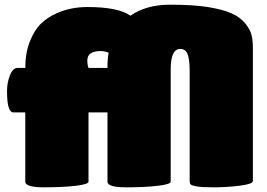

<svg xmlns="http://www.w3.org/2000/svg" viewBox="-20 -800 1140 820"><path d="M358 -320V-24Q358 -13 303 -6.5Q248 0 168 0Q88 0 88 -24V-320H37Q10 -320 10 -411Q10 -447 22.5 -478.5Q35 -510 55 -510H88Q88 -574 107.5 -623Q127 -672 155 -699Q183 -726 221 -743Q281 -770 353 -770Q485 -770 537 -733Q605 -780 705.5 -780Q806 -780 870 -769.5Q934 -759 970 -742.5Q1006 -726 1027 -700.5Q1048 -675 1054 -651Q1060 -627 1060 -594V-27Q1060 -14 1004.5 -7Q949 0 894.5 0Q840 0 819 -4Q798 -8 794 -12.5Q790 -17 790 -27V-495Q790 -547 781 -569Q772 -591 750 -591Q709 -591 709 -504V-24Q709 -13 654 -6.5Q599 0 519 0Q439 0 439 -24V-320ZM353 -542Q353 -522 358 -510H439Q439 -550 444 -575Q425 -582 411 -582Q353 -582 353 -542Z"/></svg>

Font: Titan One
Style: Regular
Weight: 400
Designer: Rodrigo Fuenzalida
Foundry: Rodrigo Fuenzalida
Version: Version 1.001